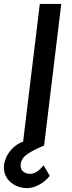

<svg xmlns="http://www.w3.org/2000/svg" viewBox="-41 -746 369 984"><path d="M91 218Q44 215 11.5 186Q-21 157 -21 111Q-21 89 -10.5 63.5Q0 38 23 14.5Q46 -9 81 -22L75 0L163 -726H273L185 0Q133 21 100.5 43Q68 65 65 96Q63 121 77 132.5Q91 144 109 145Q129 146 147 134.5Q165 123 182 101L214 155Q192 184 157.5 202Q123 220 91 218Z"/></svg>

Font: Josefin Sans Thin Medium
Style: Italic
Weight: 500
Italic angle: -7°
Version: Version 2.000